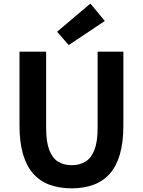

<svg xmlns="http://www.w3.org/2000/svg" viewBox="-20 -1026 788 1060"><path d="M375.6 13.8Q307.5 13.8 254 -5.9Q200.6 -25.5 163.5 -67.2Q126.4 -109 107 -175Q87.7 -241 87.7 -332.8V-740.8H234.7V-319.8Q234.7 -243.4 251.9 -198.2Q269.1 -153 300.7 -133.5Q332.2 -114 375.6 -114Q419.5 -114 451.6 -133.5Q483.6 -153 501.3 -198.2Q519 -243.4 519 -319.8V-740.8H661.1V-332.8Q661.1 -241 642.2 -175Q623.2 -109 586.3 -67.2Q549.3 -25.5 496.2 -5.9Q443 13.8 375.6 13.8ZM359.4 -777.1 295.1 -850.7 479.1 -1006.3 558.7 -910.2Z"/></svg>

Font: Noto Sans TC Thin
Style: Regular
Weight: 100
Designer: Ryoko NISHIZUKA 西塚涼子 (kana, bopomofo & ideographs); Paul D. Hunt (Latin, Greek & Cyrillic); Sandoll Communications 산돌커뮤니
Foundry: Adobe
Version: Version 2.004-H2;hotconv 1.0.118;makeotfexe 2.5.65603